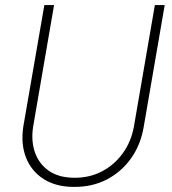

<svg xmlns="http://www.w3.org/2000/svg" viewBox="-20 -731 683 761"><path d="M593.8 -710.9H632.8L549.8 -229.5Q538.1 -158.2 500 -104.2Q461.9 -50.3 404.1 -20Q346.2 10.3 272.9 9.8Q202.1 9.8 153.3 -21.2Q104.5 -52.2 83.3 -106Q62 -159.7 72.3 -229L155.8 -710.9H194.3L111.3 -229Q102.5 -171.9 118.9 -126Q135.3 -80.1 174.3 -53.5Q213.4 -26.9 273.9 -26.4Q335 -25.9 384.5 -52Q434.1 -78.1 467 -124Q500 -169.9 510.7 -229Z"/></svg>

Font: Roboto ExtraLight
Style: Italic
Weight: 250
Designer: Christian Robertson
Foundry: Google
Version: Version 3.009; 2024